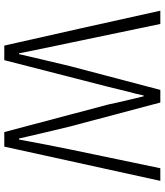

<svg xmlns="http://www.w3.org/2000/svg" viewBox="44 -813 769 897"><g transform="rotate(90 428.5 -364.5)"><path d="M193 0 111 -364 30 -729H92L180 -307Q200 -215 229 -69H233Q251 -149 289 -307L400 -729H459L571 -307Q582 -262 603 -173Q619 -104 627 -69H632Q659 -216 678 -307L766 -729H825L665 0H597L468 -487Q460 -526 443 -597Q434 -632 430 -651H426Q420 -621 405 -565Q392 -514 386 -487L261 0Z"/></g></svg>

Font: GenSekiGothic TW L
Style: Regular
Weight: 300
Version: Version 1.501;PS 1;hotconv 16.6.51;makeotf.lib2.5.65220